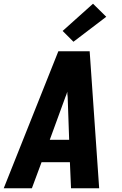

<svg xmlns="http://www.w3.org/2000/svg" viewBox="-32 -1010 652 1030"><path d="M-12 0 281 -735H449L500 0H349L343 -140H191L139 0ZM235 -260H339L331 -490Q330 -497 329.5 -504Q329 -511 329 -518Q327 -511 324.5 -504Q322 -497 319 -490ZM362 -786 304 -844 467 -990 538 -920Z"/></svg>

Font: Iosevka Aile Heavy Oblique
Style: Regular
Weight: 900
Italic angle: -9°
Designer: Belleve Invis
Foundry: Belleve Invis
Version: Version 31.1.0; ttfautohint (v1.8.4)